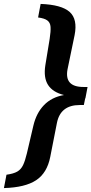

<svg xmlns="http://www.w3.org/2000/svg" viewBox="-93 -762 466 978"><path d="M114 -742Q221 -738 262 -701Q303 -664 287 -583L251 -409Q234 -319 332 -319H353L342 -261H341L334 -227H313Q215 -227 197 -136L163 37Q147 119 91 156Q35 193 -73 196L-60 128Q-24 123 -5 112Q14 101 24.5 79Q35 57 44 19L77 -122Q92 -186 131 -226.5Q170 -267 233 -278Q176 -292 152 -329Q128 -366 138 -430L160 -564Q166 -603 164.5 -625Q163 -647 148 -658Q133 -669 101 -673Z"/></svg>

Font: Piazzolla SC
Style: Bold Italic
Weight: 700
Italic angle: -11.3°
Designer: Juan Pablo del Peral
Foundry: Huerta Tipografica
Version: Version 1.330